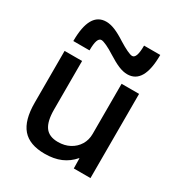

<svg xmlns="http://www.w3.org/2000/svg" viewBox="-181 -892 962 1027"><g transform="rotate(30 299.5 -378.5)"><path d="M244 10Q150 10 106 -41Q62 -92 62 -200V-520H170V-220Q170 -148 194.5 -114Q219 -80 274 -80Q315 -80 346.5 -97Q378 -114 396 -143.5Q414 -173 414 -210V-520H522V0H419L418 -62H416Q385 -26 343 -8Q301 10 244 10ZM414 -579Q389 -579 360 -591Q331 -603 290 -629Q262 -647 238.5 -658Q215 -669 204 -669Q190 -669 183 -649.5Q176 -630 176 -589H76Q76 -767 178 -767Q203 -767 232.5 -755Q262 -743 302 -717Q331 -699 354 -688Q377 -677 388 -677Q402 -677 409 -697Q416 -717 416 -757H516Q516 -579 414 -579Z"/></g></svg>

Font: M PLUS 1 Medium
Style: Regular
Weight: 500
Designer: Coji Morishita
Foundry: UNDERFOREST DESIGN
Version: Version 1.001